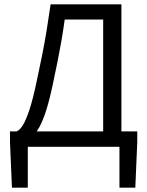

<svg xmlns="http://www.w3.org/2000/svg" viewBox="-20 -676 678 884"><path d="M108 0V188H35L26 -21V-71H612V-21L603 188H530V0ZM455 -31V-586H278Q270 -529 262 -483.5Q254 -438 245 -393Q236 -348 224 -292Q209 -220 193.5 -170.5Q178 -121 160.5 -89.5Q143 -58 123.5 -42Q104 -26 80 -22L56 -71Q70 -76 84.5 -98.5Q99 -121 115.5 -170.5Q132 -220 150 -307Q164 -372 174.5 -424.5Q185 -477 194 -531.5Q203 -586 213 -656H539V-31Z"/></svg>

Font: Source Sans 3
Style: Regular
Weight: 400
Designer: Paul D. Hunt
Foundry: Adobe
Version: Version 3.046;hotconv 1.0.118;makeotfexe 2.5.65603